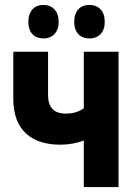

<svg xmlns="http://www.w3.org/2000/svg" viewBox="-20 -759 540 779"><path d="M342 -603C381 -603 405 -628 405 -670C405 -714 381 -739 342 -739C306 -739 281 -715 281 -670C281 -627 306 -603 342 -603ZM156 -603C193 -603 218 -628 218 -670C218 -714 193 -739 156 -739C120 -739 95 -715 95 -670C95 -626 120 -603 156 -603ZM320 0H461V-549H320V-320C297 -302 268 -298 247 -298C211 -298 175 -312 175 -373V-549H34V-357C34 -227 113 -172 224 -172C259 -172 292 -178 320 -189Z"/></svg>

Font: Noto Sans Mono ExtraCondensed ExtraBold
Style: Regular
Weight: 800
Width: 2
Designer: Monotype Design Team
Foundry: Monotype Imaging Inc.
Version: Version 2.014